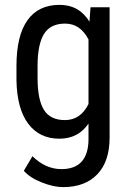

<svg xmlns="http://www.w3.org/2000/svg" viewBox="-20 -558 533 786"><path d="M47.4 -288.1V-229.5C48.7 -152.3 64.6 -93.2 95.2 -52C125.8 -10.8 168.5 9.8 223.1 9.8C274.6 9.8 314.3 -10.9 342.3 -52.2V16.6C340.3 95.1 303.4 134.3 231.4 134.3C188.2 134.3 148.6 116.7 112.8 81.5L77.6 141.1C93.9 160 118.2 175.9 150.6 188.7C183 201.6 212.2 208 238.3 208C298.2 208 344.9 190.5 378.4 155.5C411.9 120.5 428.7 70.3 428.7 4.9V-528.3H350.6L346.2 -469.2C318.2 -515.1 277.3 -538.1 223.6 -538.1C166 -538.1 122.2 -517 92.3 -474.9C62.3 -432.7 47.4 -370.4 47.4 -288.1ZM133.8 -238.8V-291.5C134.1 -349.1 143.1 -391.8 160.6 -419.7C178.2 -447.5 206.9 -461.4 246.6 -461.4C287.9 -461.4 319.8 -439.8 342.3 -396.5V-132.3C320.8 -88.4 288.6 -66.4 245.6 -66.4C205.9 -66.4 177.3 -80.3 159.9 -108.2C142.5 -136 133.8 -179.5 133.8 -238.8Z"/></svg>

Font: Roboto Condensed
Style: Regular
Weight: 400
Designer: Google
Version: Version 2.134; 2016